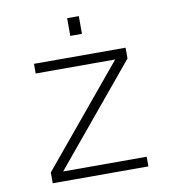

<svg xmlns="http://www.w3.org/2000/svg" viewBox="-80 -772 759 842"><g transform="rotate(-10 300.0 -351.0)"><path d="M87 0V-48L451 -487H97V-530H505V-482L141 -43H513V0ZM275 -623V-702H327V-623Z"/></g></svg>

Font: Geist Mono ExtraLight
Style: Regular
Weight: 200
Monospace: yes
Designer: Basement.studio, Andrés Briganti, Mateo Zaragoza
Foundry: Basement.studio, Vercel, Andrés Briganti, Guido Ferreyra, Mateo Zaragoza
Version: Version 1.500; ttfautohint (v1.8.4.7-5d5b)